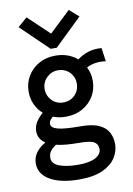

<svg xmlns="http://www.w3.org/2000/svg" viewBox="-95 -758 691 994"><g transform="rotate(-10 250.0 -261.0)"><path d="M228 -156Q192 -156 161 -168Q151 -159 145.5 -151.5Q140 -144 140 -133Q140 -113 174.5 -103.5Q209 -94 293 -94Q356 -94 391 -77.5Q426 -61 440 -33.5Q454 -6 454 28Q454 65 432 99Q410 133 363.5 154.5Q317 176 241 176Q144 176 88 144Q32 112 32 56Q32 23 51.5 -2.5Q71 -28 100 -43Q83 -54 73 -70Q63 -86 63 -108Q63 -134 77 -156Q91 -178 113 -197Q88 -219 74 -249.5Q60 -280 60 -316Q60 -361 81.5 -397.5Q103 -434 141 -455.5Q179 -477 228 -477Q263 -477 292 -466.5Q321 -456 343 -437Q369 -457 400.5 -467Q432 -477 471 -474L481 -403Q454 -407 428 -403.5Q402 -400 380 -388Q397 -355 397 -316Q397 -271 375.5 -235Q354 -199 316 -177.5Q278 -156 228 -156ZM228 -231Q265 -231 289 -255.5Q313 -280 313 -316Q313 -352 288.5 -376Q264 -400 228 -400Q194 -400 169 -375.5Q144 -351 144 -316Q144 -281 168 -256Q192 -231 228 -231ZM111 41Q111 71 149 85.5Q187 100 248 100Q308 100 339 83Q370 66 370 39Q370 13 350 1Q330 -11 268 -11Q235 -11 205.5 -13.5Q176 -16 151 -22Q133 -10 122 4.5Q111 19 111 41ZM116 -698 227 -593 338 -698 387 -655 243 -516H211L67 -655Z"/></g></svg>

Font: Inconsolata SemiBold
Style: Regular
Weight: 600
Monospace: yes
Designer: Raph Levien, Cyreal, Brenton Simpson
Foundry: Raph Levien, Cyreal, Google
Version: Version 3.100; ttfautohint (v1.8.4.7-5d5b)